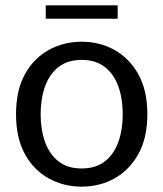

<svg xmlns="http://www.w3.org/2000/svg" viewBox="-20 -687 609 718"><path d="M285 11Q218 11 162 -20Q106 -51 73 -111Q40 -171 40 -260Q40 -349 73 -409Q106 -469 162 -500Q218 -531 285 -531Q353 -531 408.5 -500Q464 -469 497.5 -409Q531 -349 531 -260Q531 -171 497.5 -111Q464 -51 408.5 -20Q353 11 285 11ZM285 -57Q338 -57 372 -83.5Q406 -110 422.5 -156Q439 -202 439 -260Q439 -318 422.5 -364Q406 -410 372 -436.5Q338 -463 285 -463Q233 -463 199 -436.5Q165 -410 148.5 -364Q132 -318 132 -260Q132 -202 148.5 -156Q165 -110 199 -83.5Q233 -57 285 -57ZM151 -617V-667H420V-617Z"/></svg>

Font: Murecho
Style: Regular
Weight: 400
Designer: Neil Summerour
Foundry: Positype
Version: Version 1.010; ttfautohint (v1.8.3)